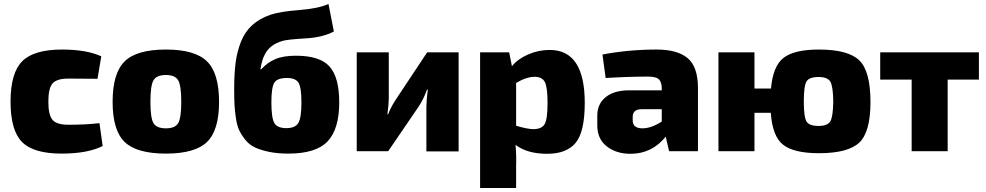

<svg xmlns="http://www.w3.org/2000/svg" viewBox="-20 -760 4955 965"><path d="M480 -141 496 -26Q420 12 290 12Q148 12 90.5 -46.5Q33 -105 33 -249Q33 -393 91.5 -452Q150 -511 292 -511Q414 -511 489 -477L470 -364L323 -365Q266 -365 244.5 -341Q223 -317 223 -249Q223 -181 244.5 -157Q266 -133 323 -133Q411 -133 480 -141Z M814 -511Q960 -511 1020.5 -451.5Q1081 -392 1081 -248Q1081 -105 1020.5 -46.5Q960 12 814 12Q667 12 606.5 -46.5Q546 -105 546 -248Q546 -392 606.5 -451.5Q667 -511 814 -511ZM814 -383Q767 -383 751.5 -356.5Q736 -330 736 -248Q736 -167 751.5 -141Q767 -115 814 -115Q860 -115 875.5 -141Q891 -167 891 -248Q891 -330 875.5 -356.5Q860 -383 814 -383Z M1631 -740 1658 -602Q1603 -572 1515.5 -567Q1428 -562 1402 -555Q1335 -536 1311 -486Q1297 -462 1289 -412H1293Q1324 -446 1364 -463Q1404 -480 1467 -480Q1588 -480 1636.5 -425.5Q1685 -371 1685 -245Q1685 -112 1627 -50Q1569 12 1429 12Q1374 12 1331.5 3Q1289 -6 1260.5 -19.5Q1232 -33 1212 -58.5Q1192 -84 1181.5 -107Q1171 -130 1165.5 -168Q1160 -206 1158.5 -235Q1157 -264 1157 -311Q1157 -388 1164 -443.5Q1171 -499 1190.5 -549Q1210 -599 1247 -633Q1284 -667 1340 -686Q1387 -702 1483.5 -709.5Q1580 -717 1631 -740ZM1422 -368Q1373 -368 1358.5 -344Q1344 -320 1344 -246Q1344 -167 1359 -141.5Q1374 -116 1419 -116Q1464 -116 1479.5 -142Q1495 -168 1495 -246Q1495 -320 1480.5 -344Q1466 -368 1422 -368Z M2285 1H2123V-222Q2123 -252 2130 -310H2126Q2112 -268 2086 -227L1931 0H1773V-497H1934V-263Q1934 -237 1927 -186H1931Q1943 -219 1969 -259L2127 -497H2285Z M2539 -497 2553 -427Q2580 -462 2632.5 -485.5Q2685 -509 2743 -509Q2919 -509 2919 -243Q2919 -98 2873.5 -42.5Q2828 13 2730 13Q2630 13 2571 -32Q2576 21 2574 76V185H2393V-497ZM2574 -343V-128Q2631 -111 2661 -111Q2702 -111 2717 -135.5Q2732 -160 2732 -242Q2732 -323 2718 -348.5Q2704 -374 2667 -374Q2626 -374 2574 -343Z M3024 -368 3008 -486Q3140 -511 3280 -511Q3385 -511 3436.5 -467.5Q3488 -424 3488 -317V0H3343L3326 -73Q3256 13 3149 13Q3077 13 3029.5 -24.5Q2982 -62 2982 -129V-179Q2982 -238 3024.5 -272Q3067 -306 3141 -306H3306V-318Q3305 -350 3290.5 -362.5Q3276 -375 3237 -375Q3140 -375 3024 -368ZM3160 -172V-155Q3160 -115 3209 -115Q3253 -115 3306 -149V-211H3202Q3160 -210 3160 -172Z M3772 -315H3855Q3865 -429 3919 -470Q3973 -511 4096 -511Q4242 -511 4298.5 -457Q4355 -403 4355 -247Q4355 -96 4298.5 -43Q4242 10 4096 10Q3970 10 3916 -32.5Q3862 -75 3854 -193H3772V0H3591V-497H3772ZM4094 -127Q4139 -127 4153 -150Q4167 -173 4168 -250Q4167 -327 4153 -350Q4139 -373 4094 -373Q4047 -373 4033.5 -350.5Q4020 -328 4020 -250Q4020 -172 4033.5 -149.5Q4047 -127 4094 -127Z M4900 -360H4743V0H4562V-360H4404V-497H4900Z"/></svg>

Font: Exo 2.0 Extra Bold
Style: Regular
Weight: 800
Designer: Natanael Gama
Version: Version 1.001;PS 001.001;hotconv 1.0.70;makeotf.lib2.5.58329